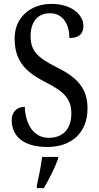

<svg xmlns="http://www.w3.org/2000/svg" viewBox="-20 -744 508 985"><path d="M223 10C345 10 429 -61 429 -188C429 -294 372 -349 269 -400C169 -450 137 -485 137 -559C137 -630 172 -676 236 -676C306 -676 336 -615 336 -549C382 -549 408 -568 408 -611C408 -667 349 -724 244 -724C137 -724 55 -655 55 -547C55 -437 105 -378 207 -326C303 -277 346 -242 346 -162C346 -82 303 -37 230 -37C153 -37 111 -105 107 -196C66 -196 40 -169 40 -128C40 -46 99 10 223 10ZM169 208V221H205C230 179 263 113 278 71V61H196C190 110 179 163 169 208Z"/></svg>

Font: Noto Serif Ethiopic Cn
Style: Regular
Weight: 400
Width: 3
Designer: Monotype Design Team
Foundry: Monotype Imaging Inc.
Version: Version 2.102